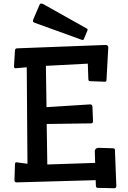

<svg xmlns="http://www.w3.org/2000/svg" viewBox="-20 -1006 707 1058"><path d="M621.1 20Q619.1 31.2 610.8 31.2L519 29.3Q508.3 29.3 508.3 16.6L507.3 -13.2L71.3 -1Q60.1 -1 59.6 -12.7L62.5 -102.5Q62.5 -109.9 70.3 -111.8L131.3 -103.5L127.4 -635.3L65.9 -629.9Q57.1 -629.9 57.1 -640.6L62.5 -729.5Q63.5 -738.8 74.2 -739.7L562 -758.3Q576.7 -757.3 576.7 -745.1L566.9 -566.9Q566.9 -555.7 559.1 -555.7L477.1 -558.6Q470.2 -559.1 468.8 -562Q467.3 -564.9 466.8 -571.3L463.9 -655.3L232.9 -643.1L236.3 -415.5L476.1 -430.7Q488.3 -430.7 489.3 -419.4L492.7 -337.4Q491.7 -326.2 482.4 -326.2L237.3 -322.8L240.7 -99.6L504.4 -108.4L502.4 -172.4Q503.4 -190.4 522.9 -191.4L602.1 -189Q613.3 -188 613.3 -180.2ZM197.8 -979.5Q200.7 -986.3 206.5 -986.3Q212.4 -986.3 218.3 -983.4L458.5 -848.6Q462.9 -846.2 462.9 -843.3Q462.9 -840.3 460.9 -835.4L441.9 -790.5Q439.9 -785.6 436.3 -785.6Q432.6 -785.6 429.2 -787.1L168.9 -881.3Q161.6 -884.3 161.6 -889.9Q161.6 -895.5 163.6 -899.4Z"/></svg>

Font: Wellfleet
Style: Regular
Weight: 400
Designer: Riccardo De Franceschi
Foundry: Riccardo De Franceschi
Version: Version 1.002